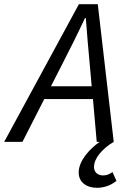

<svg xmlns="http://www.w3.org/2000/svg" viewBox="-73 -676 604 915"><path d="M227 -377C264 -449 297 -515 332 -590H336C341 -515 348 -446 354 -377L364 -265H170ZM389 219C422 219 455 208 482 186L463 144C446 156 434 160 418 160C393 160 375 145 375 120C375 78 414 33 469 0L393 -656H303L-53 0H34L138 -204H370L388 0H402C356 32 302 89 302 146C302 193 340 219 389 219Z"/></svg>

Font: Source Sans Pro
Style: Italic
Weight: 400
Italic angle: -11°
Designer: Paul D. Hunt
Foundry: Adobe Systems Incorporated
Version: Version 3.006;hotconv 1.0.111;makeotfexe 2.5.65597